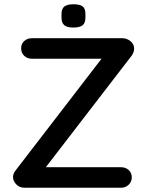

<svg xmlns="http://www.w3.org/2000/svg" viewBox="-20 -879 687 899"><path d="M554 -700Q573 -700 590.5 -686.5Q608 -673 608 -651Q608 -635 597 -619L190 -90L181 -96H547Q568 -96 582.5 -83Q597 -70 597 -48Q597 -28 582.5 -14Q568 0 547 0H94Q72 0 56.5 -15.5Q41 -31 41 -50Q41 -66 53 -81L460 -610L468 -604H129Q108 -604 93.5 -617.5Q79 -631 79 -653Q79 -674 93.5 -687Q108 -700 129 -700ZM323 -750Q294 -750 281 -761Q268 -772 268 -797V-813Q268 -839 282 -849Q296 -859 324 -859Q354 -859 367 -849Q380 -839 380 -813V-797Q380 -771 366.5 -760.5Q353 -750 323 -750Z"/></svg>

Font: Quicksand SemiBold
Style: Regular
Weight: 600
Designer: Andrew Paglinawan
Foundry: Andrew Paglinawan
Version: Version 3.004